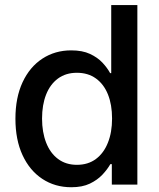

<svg xmlns="http://www.w3.org/2000/svg" viewBox="-20 -748 644 778"><path d="M269 10.7Q202.6 10.7 151.4 -23.2Q100.1 -57.1 71.3 -119.4Q42.5 -181.6 42.5 -267.1Q42.5 -352.5 71.5 -414.8Q100.6 -477.1 151.9 -510.5Q203.1 -543.9 268.6 -543.9Q314 -543.9 344.7 -529.5Q375.5 -515.1 395.3 -493.9Q415 -472.7 426.3 -451.7H430.7V-727.5H536.6V0H433.1V-83H427.2Q415 -61.5 394.8 -40Q374.5 -18.6 344 -3.9Q313.5 10.7 269 10.7ZM291.5 -80.1Q336.9 -80.1 368.7 -103.8Q400.4 -127.4 417.2 -169.7Q434.1 -211.9 434.1 -267.6Q434.1 -323.7 417.5 -365.2Q400.9 -406.7 368.9 -429.9Q336.9 -453.1 291.5 -453.1Q246.6 -453.1 214.8 -429.7Q183.1 -406.2 166.7 -364.5Q150.4 -322.8 150.4 -267.6Q150.4 -212.4 167 -169.9Q183.6 -127.4 215.3 -103.8Q247.1 -80.1 291.5 -80.1Z"/></svg>

Font: Inter 20pt Medium
Style: Regular
Weight: 500
Version: Version 4.001;git-66647c0bb